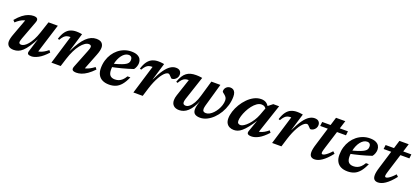

<svg xmlns="http://www.w3.org/2000/svg" viewBox="34 -1472 5182 2390"><g transform="rotate(20 2625.0 -277.0)"><path d="M338 -40.5 395.5 -226.5 396 -222.5Q359 -153 328 -107.2Q297 -61.5 268.8 -35.5Q240.5 -9.5 212.2 1.2Q184 12 153 12Q104.5 12 82.5 -10.2Q60.5 -32.5 60.5 -67.5Q60.5 -86 66.5 -111.8Q72.5 -137.5 87 -175.5L177.5 -420.5L200.5 -386Q175 -386.5 149.8 -378.8Q124.5 -371 98.8 -354.8Q73 -338.5 45.5 -313L23 -337.5Q65 -388 103.2 -417Q141.5 -446 176.8 -458.5Q212 -471 244 -471Q282 -471 294.5 -454.5Q307 -438 294 -404L202.5 -159.5Q195.5 -139 192 -126.8Q188.5 -114.5 188.5 -106Q188.5 -93.5 196.5 -87Q204.5 -80.5 220 -80.5Q238 -80.5 260.2 -94Q282.5 -107.5 305.8 -135.2Q329 -163 351.8 -205.8Q374.5 -248.5 394 -307.5L444 -459H567.5L436 -37.5L416.5 -73Q440 -72 464.8 -78.2Q489.5 -84.5 516.5 -99.5Q543.5 -114.5 572.5 -138.5L593 -112.5Q530.5 -44 478 -16Q425.5 12 386.5 12Q353 12 341 -0.2Q329 -12.5 338 -40.5Z M643 -300 623.5 -307Q643.5 -370.5 670.8 -406Q698 -441.5 733.2 -456Q768.5 -470.5 811 -470.5Q825 -470.5 837 -469.5Q849 -468.5 861 -467Q873 -465.5 887 -463L812.5 -215.5L816.5 -219Q848.5 -285 880 -332.8Q911.5 -380.5 943.2 -411Q975 -441.5 1008 -456Q1041 -470.5 1076 -470.5Q1127.5 -470.5 1149.8 -447.2Q1172 -424 1172 -388Q1172 -369.5 1166.2 -344.5Q1160.5 -319.5 1147 -285.5L1050 -38.5L1032 -73.5Q1055 -72.5 1078.8 -79Q1102.5 -85.5 1128.8 -99.8Q1155 -114 1185.5 -137L1206 -111Q1162 -65 1123 -38Q1084 -11 1049.5 0.5Q1015 12 983 12Q943.5 12 930.8 -3Q918 -18 932 -53L1027 -292.5Q1035.5 -314.5 1039.2 -327.2Q1043 -340 1043 -349.5Q1043 -362 1035 -369.2Q1027 -376.5 1009 -376.5Q985 -376.5 958 -358.2Q931 -340 903.5 -305.2Q876 -270.5 851 -220.2Q826 -170 806 -106.5L772.5 0H649.5L764.5 -380.5Q763 -380.5 761.2 -380.5Q759.5 -380.5 758 -380.5Q734.5 -380.5 715.8 -374.2Q697 -368 679.8 -350.8Q662.5 -333.5 643 -300Z M1522.5 -420Q1498 -420 1476 -406.5Q1454 -393 1435.8 -369.5Q1417.5 -346 1404.2 -315Q1391 -284 1383.8 -248.2Q1376.5 -212.5 1376.5 -175.5Q1376.5 -119.5 1398.2 -96.5Q1420 -73.5 1461.5 -73.5Q1488.5 -73.5 1512 -82Q1535.5 -90.5 1556.8 -110Q1578 -129.5 1598 -163.5H1636Q1606.5 -96 1573.5 -57.8Q1540.5 -19.5 1501.8 -3.8Q1463 12 1415.5 12Q1362.5 12 1325.8 -6.5Q1289 -25 1270 -60.8Q1251 -96.5 1251 -147.5Q1251 -202.5 1265.5 -251.2Q1280 -300 1306.5 -340.2Q1333 -380.5 1369.2 -409.8Q1405.5 -439 1449 -455Q1492.5 -471 1541 -471Q1589.5 -471 1619.2 -457Q1649 -443 1662.5 -419.8Q1676 -396.5 1676 -368Q1676 -344 1667.2 -319.8Q1658.5 -295.5 1643.5 -277Q1609 -265.5 1572.5 -254.5Q1536 -243.5 1498.5 -233.8Q1461 -224 1423.5 -215.5Q1386 -207 1350 -200L1352 -244Q1409.5 -258 1448.5 -270.8Q1487.5 -283.5 1511.5 -295Q1535.5 -306.5 1548 -318.5Q1560.5 -330.5 1564.8 -343.5Q1569 -356.5 1569 -372Q1569 -387 1563.8 -397.5Q1558.5 -408 1548.2 -414Q1538 -420 1522.5 -420Z M1851 -380.5Q1849.5 -380.5 1847.8 -380.5Q1846 -380.5 1844.5 -380.5Q1821 -380.5 1802.2 -374.2Q1783.5 -368 1766.2 -350.8Q1749 -333.5 1729.5 -300L1710 -307Q1730 -370.5 1757.2 -406Q1784.5 -441.5 1819.8 -456Q1855 -470.5 1897.5 -470.5Q1912.5 -470.5 1924.5 -469.5Q1936.5 -468.5 1948.5 -467Q1960.5 -465.5 1974 -463L1904.5 -232.5L1908 -236.5Q1948.5 -322.5 1985.5 -374Q2022.5 -425.5 2058 -448.2Q2093.5 -471 2129.5 -471Q2167 -471 2184.8 -452.5Q2202.5 -434 2202.5 -405.5Q2202.5 -382 2190.8 -363.5Q2179 -345 2161.5 -334.5Q2144 -324 2126 -324Q2121.5 -324 2114.5 -330.2Q2107.5 -336.5 2098 -347.5Q2089 -358.5 2080.2 -364.8Q2071.5 -371 2063 -371Q2049 -371 2032 -359.2Q2015 -347.5 1996.8 -325.2Q1978.5 -303 1960.5 -271.2Q1942.5 -239.5 1925.5 -199.5Q1908.5 -159.5 1893.5 -112L1859 0H1735.5Z M2601.5 -459H2721L2634 -153.5Q2630.5 -140 2628.5 -128.5Q2626.5 -117 2626.5 -108Q2626.5 -86 2637.5 -76.2Q2648.5 -66.5 2670 -66.5Q2694 -66.5 2718.5 -80Q2743 -93.5 2765.2 -117Q2787.5 -140.5 2805.2 -170.2Q2823 -200 2833.2 -232.5Q2843.5 -265 2843.5 -296Q2843.5 -320 2833.5 -335.5Q2823.5 -351 2810.2 -361.5Q2797 -372 2786.8 -380.2Q2776.5 -388.5 2776.5 -397Q2776.5 -430 2798.2 -450.5Q2820 -471 2851 -471Q2872.5 -471 2888.8 -461Q2905 -451 2914 -430Q2923 -409 2923 -376Q2923 -318 2906.5 -261.5Q2890 -205 2860.5 -155.5Q2831 -106 2792.5 -68.5Q2754 -31 2710.2 -9.5Q2666.5 12 2621.5 12Q2575.5 12 2551 -6.2Q2526.5 -24.5 2526.5 -67Q2526.5 -80.5 2529.2 -97Q2532 -113.5 2537.5 -132.5L2558.5 -205.5L2560.5 -203.5Q2537.5 -142.5 2511.5 -101Q2485.5 -59.5 2458 -34.5Q2430.5 -9.5 2401.8 1.2Q2373 12 2344.5 12Q2295.5 12 2268.8 -13Q2242 -38 2242 -83.5Q2242 -114 2254.5 -151.5L2331 -380.5Q2329 -380.5 2327.5 -380.5Q2326 -380.5 2324 -380.5Q2301 -380.5 2282.8 -374Q2264.5 -367.5 2247.2 -350.2Q2230 -333 2211 -300L2191 -308Q2207.5 -355 2227 -386.2Q2246.5 -417.5 2271.2 -436Q2296 -454.5 2326.8 -462.5Q2357.5 -470.5 2396.5 -470.5Q2413.5 -470.5 2427.2 -469.5Q2441 -468.5 2453.8 -466.8Q2466.5 -465 2478.5 -463L2374 -148Q2369.5 -133.5 2367.2 -122.2Q2365 -111 2365 -102Q2365 -84 2374.8 -75.8Q2384.5 -67.5 2403 -67.5Q2427 -67.5 2452 -88Q2477 -108.5 2500.2 -149Q2523.5 -189.5 2541 -251Z M3249.5 -42 3308 -208H3312Q3269 -140 3234.8 -97Q3200.5 -54 3172.2 -30.2Q3144 -6.5 3118.8 2.5Q3093.5 11.5 3068.5 11.5Q3036 11.5 3010.8 -0.8Q2985.5 -13 2970.8 -38Q2956 -63 2956 -101Q2956 -145.5 2972 -195.8Q2988 -246 3017 -294Q3046 -342 3084.5 -381.2Q3123 -420.5 3168.2 -443.8Q3213.5 -467 3262 -467Q3302.5 -467 3329.5 -448.2Q3356.5 -429.5 3374.5 -390L3356 -358.5Q3347 -381.5 3330 -393.5Q3313 -405.5 3288.5 -405.5Q3257 -405.5 3227.2 -384.8Q3197.5 -364 3171.2 -330.2Q3145 -296.5 3125.2 -257.2Q3105.5 -218 3094.5 -181Q3083.5 -144 3083.5 -117Q3083.5 -94.5 3094.5 -84.2Q3105.5 -74 3126 -74Q3144.5 -74 3170 -90.2Q3195.5 -106.5 3222.2 -135Q3249 -163.5 3272.5 -200.2Q3296 -237 3311.5 -277.5L3361.5 -412L3421.5 -459H3499L3357.5 -36.5L3336.5 -72.5Q3360 -71.5 3385 -77.8Q3410 -84 3436.5 -98.8Q3463 -113.5 3491.5 -137.5L3511.5 -112Q3448.5 -43.5 3396.8 -15.8Q3345 12 3302 12Q3265.5 12 3252.5 -0.8Q3239.5 -13.5 3249.5 -42Z M3688.5 -380.5Q3687 -380.5 3685.2 -380.5Q3683.5 -380.5 3682 -380.5Q3658.5 -380.5 3639.8 -374.2Q3621 -368 3603.8 -350.8Q3586.5 -333.5 3567 -300L3547.5 -307Q3567.5 -370.5 3594.8 -406Q3622 -441.5 3657.2 -456Q3692.5 -470.5 3735 -470.5Q3750 -470.5 3762 -469.5Q3774 -468.5 3786 -467Q3798 -465.5 3811.5 -463L3742 -232.5L3745.5 -236.5Q3786 -322.5 3823 -374Q3860 -425.5 3895.5 -448.2Q3931 -471 3967 -471Q4004.5 -471 4022.2 -452.5Q4040 -434 4040 -405.5Q4040 -382 4028.2 -363.5Q4016.5 -345 3999 -334.5Q3981.5 -324 3963.5 -324Q3959 -324 3952 -330.2Q3945 -336.5 3935.5 -347.5Q3926.5 -358.5 3917.8 -364.8Q3909 -371 3900.5 -371Q3886.5 -371 3869.5 -359.2Q3852.5 -347.5 3834.2 -325.2Q3816 -303 3798 -271.2Q3780 -239.5 3763 -199.5Q3746 -159.5 3731 -112L3696.5 0H3573Z M4063 -404 4069.5 -459H4410.5L4404.5 -404ZM4213.5 -172.5Q4206.5 -150.5 4202.8 -136.5Q4199 -122.5 4197.5 -114Q4196 -105.5 4196 -100Q4196 -89 4200.2 -85Q4204.5 -81 4212.5 -81Q4222.5 -81 4238.2 -89.5Q4254 -98 4275.5 -116Q4297 -134 4324 -163.5L4349.5 -139Q4317.5 -98 4288.2 -69.2Q4259 -40.5 4232.2 -22.5Q4205.5 -4.5 4181.8 3.5Q4158 11.5 4136.5 11.5Q4106 11.5 4088.2 -5.2Q4070.5 -22 4070.5 -62Q4070.5 -80 4075.5 -106.2Q4080.5 -132.5 4092 -168.5L4213.5 -566.5H4336.5Z M4681.5 -420Q4657 -420 4635 -406.5Q4613 -393 4594.8 -369.5Q4576.5 -346 4563.2 -315Q4550 -284 4542.8 -248.2Q4535.5 -212.5 4535.5 -175.5Q4535.5 -119.5 4557.2 -96.5Q4579 -73.5 4620.5 -73.5Q4647.5 -73.5 4671 -82Q4694.5 -90.5 4715.8 -110Q4737 -129.5 4757 -163.5H4795Q4765.5 -96 4732.5 -57.8Q4699.5 -19.5 4660.8 -3.8Q4622 12 4574.5 12Q4521.5 12 4484.8 -6.5Q4448 -25 4429 -60.8Q4410 -96.5 4410 -147.5Q4410 -202.5 4424.5 -251.2Q4439 -300 4465.5 -340.2Q4492 -380.5 4528.2 -409.8Q4564.5 -439 4608 -455Q4651.5 -471 4700 -471Q4748.5 -471 4778.2 -457Q4808 -443 4821.5 -419.8Q4835 -396.5 4835 -368Q4835 -344 4826.2 -319.8Q4817.5 -295.5 4802.5 -277Q4768 -265.5 4731.5 -254.5Q4695 -243.5 4657.5 -233.8Q4620 -224 4582.5 -215.5Q4545 -207 4509 -200L4511 -244Q4568.5 -258 4607.5 -270.8Q4646.5 -283.5 4670.5 -295Q4694.5 -306.5 4707 -318.5Q4719.5 -330.5 4723.8 -343.5Q4728 -356.5 4728 -372Q4728 -387 4722.8 -397.5Q4717.5 -408 4707.2 -414Q4697 -420 4681.5 -420Z M4903 -404 4909.5 -459H5250.5L5244.5 -404ZM5053.5 -172.5Q5046.5 -150.5 5042.8 -136.5Q5039 -122.5 5037.5 -114Q5036 -105.5 5036 -100Q5036 -89 5040.2 -85Q5044.5 -81 5052.5 -81Q5062.5 -81 5078.2 -89.5Q5094 -98 5115.5 -116Q5137 -134 5164 -163.5L5189.5 -139Q5157.5 -98 5128.2 -69.2Q5099 -40.5 5072.2 -22.5Q5045.5 -4.5 5021.8 3.5Q4998 11.5 4976.5 11.5Q4946 11.5 4928.2 -5.2Q4910.5 -22 4910.5 -62Q4910.5 -80 4915.5 -106.2Q4920.5 -132.5 4932 -168.5L5053.5 -566.5H5176.5Z"/></g></svg>

Font: Newsreader SemiBold
Style: Italic
Weight: 600
Italic angle: -17°
Designer: Hugues Gentile
Foundry: Production Type
Version: Version 1.003